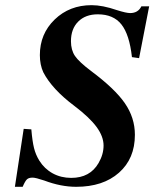

<svg xmlns="http://www.w3.org/2000/svg" viewBox="-20 -698 596 736"><path d="M37.1 18.1 70.8 -204.1 100.1 -202.1Q104 -156.2 110.4 -130.6Q116.7 -105 130.9 -82Q150.4 -50.8 182.1 -33.4Q213.9 -16.1 252.9 -16.1Q325.2 -16.1 357.9 -73.2Q377 -106 377 -140.1Q377 -174.8 350.1 -211.4Q323.2 -248 265.1 -292Q179.7 -356 146 -420.9Q132.8 -449.7 132.8 -486.8Q132.8 -568.4 189.7 -623.3Q246.6 -678.2 331.1 -678.2Q373 -678.2 428.2 -659.2Q463.9 -647.9 479 -647.9Q509.3 -647.9 522 -673.8H551.8L513.2 -475.1L485.8 -479Q476.1 -565.9 445.3 -604.5Q414.6 -643.1 355 -643.1Q307.6 -643.1 279.8 -615.2Q252 -587.4 252 -540Q252 -506.3 267.3 -483.6Q282.7 -460.9 329.1 -425.8Q420.4 -357.9 458.7 -302.2Q497.1 -246.6 497.1 -181.2Q497.1 -89.8 436 -35.9Q375 18.1 272 18.1Q213.4 18.1 149.9 -5.9Q116.7 -17.1 105 -17.1Q90.3 -17.1 83.3 -10.5Q76.2 -3.9 66.9 18.1Z"/></svg>

Font: Accordance
Style: Bold-Italic
Weight: 700
Italic angle: -11°
Version: Version 1.2 (build January 31, 2020) Miklal Software Solutio